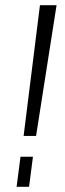

<svg xmlns="http://www.w3.org/2000/svg" viewBox="-20 -720 252 740"><path d="M198 -700 119 -196H71L134 -700ZM107 -116 92 0H44L59 -116Z"/></svg>

Font: Pathway Extreme Condensed Thin
Style: Italic
Weight: 250
Width: 3
Italic angle: -8°
Version: Version 1.001;gftools[0.9.26]